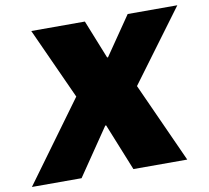

<svg xmlns="http://www.w3.org/2000/svg" viewBox="-133 -772 934 857"><g transform="rotate(-10 334.0 -343.0)"><path d="M375 -511H379L499 -686H724L484 -362L648 0H404L318 -213H314L169 0H-56L209 -363L62 -686H305Z"/></g></svg>

Font: Chivo Black Italic
Style: Regular
Weight: 900
Italic angle: -8.05°
Designer: Hector Gatti
Foundry: Omnibus-Type
Version: Version 1.007